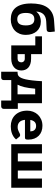

<svg xmlns="http://www.w3.org/2000/svg" viewBox="1128 -1904 946 3242"><g transform="rotate(90 1601.0 -283.0)"><path d="M342 -590.5Q299 -588 268.2 -575.2Q237.5 -562.5 217.5 -540.5Q197.5 -518.5 187.2 -488.5Q177 -458.5 175 -422Q187.5 -438.5 204.5 -452.8Q221.5 -467 243 -477.2Q264.5 -487.5 289.8 -493.5Q315 -499.5 344.5 -499.5Q396 -499.5 437.5 -481.2Q479 -463 508.2 -429.8Q537.5 -396.5 553.2 -350Q569 -303.5 569 -246.5Q569 -187.5 549.8 -140.5Q530.5 -93.5 495.8 -60.5Q461 -27.5 412.5 -9.8Q364 8 305 8Q245.5 8 196.5 -11Q147.5 -30 112.2 -71.5Q77 -113 57.8 -178.5Q38.5 -244 38.5 -337.5Q38.5 -414.5 52.8 -482.2Q67 -550 100.8 -601.8Q134.5 -653.5 190.2 -685.5Q246 -717.5 329 -723L512.5 -735.5L521 -657.5Q523.5 -633 513.5 -615.8Q503.5 -598.5 478 -597.5ZM305 -101.5Q358.5 -101.5 383.8 -137.2Q409 -173 409 -246Q409 -319 383.8 -354.5Q358.5 -390 305 -390Q249.5 -390 224 -354.8Q198.5 -319.5 198.5 -247Q198.5 -173.5 224 -137.5Q249.5 -101.5 305 -101.5Z M593.5 -518.5H893.5V-335H969Q1023.5 -335 1061.8 -321.8Q1100 -308.5 1124 -285.8Q1148 -263 1159 -233Q1170 -203 1170 -170Q1170 -132.5 1156.5 -101.2Q1143 -70 1117.2 -47.5Q1091.5 -25 1054.2 -12.5Q1017 0 970 0H746.5V-406H593.5ZM893.5 -228.5V-107H969.5Q1000.5 -107 1016.5 -124.2Q1032.5 -141.5 1032.5 -169.5Q1032.5 -181 1028.8 -191.8Q1025 -202.5 1017.2 -210.8Q1009.5 -219 997.5 -223.8Q985.5 -228.5 969.5 -228.5Z M1723 -518.5V-111H1818.5V126Q1818.5 146 1806.2 158Q1794 170 1775 170H1677.5V0H1332V128Q1332 136 1329.5 143.5Q1327 151 1321.8 157Q1316.5 163 1308.5 166.5Q1300.5 170 1289.5 170H1191V-106.5H1208.5Q1225 -107 1240.5 -111.5Q1256 -116 1270.2 -130.2Q1284.5 -144.5 1297 -171.8Q1309.5 -199 1319.8 -244.5Q1330 -290 1338 -357Q1346 -424 1351 -518.5ZM1477.5 -404Q1468.5 -293.5 1451 -221.2Q1433.5 -149 1410 -106.5H1573V-404Z M2104.5 -526.5Q2156 -526.5 2198.8 -510.5Q2241.5 -494.5 2272.2 -464Q2303 -433.5 2320.2 -389.2Q2337.5 -345 2337.5 -289Q2337.5 -271.5 2336 -260.5Q2334.5 -249.5 2330.5 -243Q2326.5 -236.5 2319.8 -234Q2313 -231.5 2302.5 -231.5H2003.5Q2011 -166.5 2043 -137.2Q2075 -108 2125.5 -108Q2152.5 -108 2172 -114.5Q2191.5 -121 2206.8 -129Q2222 -137 2234.8 -143.5Q2247.5 -150 2261.5 -150Q2280 -150 2289.5 -136.5L2334.5 -81Q2310.5 -53.5 2282.8 -36.2Q2255 -19 2225.8 -9.2Q2196.5 0.5 2167.2 4.2Q2138 8 2111.5 8Q2057 8 2009.2 -9.8Q1961.5 -27.5 1925.8 -62.5Q1890 -97.5 1869.2 -149.5Q1848.5 -201.5 1848.5 -270.5Q1848.5 -322.5 1866.2 -369Q1884 -415.5 1917.2 -450.5Q1950.5 -485.5 1997.8 -506Q2045 -526.5 2104.5 -526.5ZM2107.5 -419.5Q2063 -419.5 2038 -394.2Q2013 -369 2005 -321.5H2198.5Q2198.5 -340 2193.8 -357.5Q2189 -375 2178.2 -388.8Q2167.5 -402.5 2150 -411Q2132.5 -419.5 2107.5 -419.5Z M2415 -518.5H2570V-111H2705V-518.5H2860V-111H2995V-518.5H3150V0H2415Z"/></g></svg>

Font: Lato Black
Style: Regular
Weight: 900
Designer: Lukasz Dziedzic
Foundry: tyPoland Lukasz Dziedzic
Version: Version 2.007; 2014-02-27